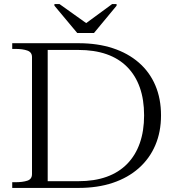

<svg xmlns="http://www.w3.org/2000/svg" viewBox="-20 -922 854 942"><path d="M359 -760H441L552 -894V-902H530L391 -800H415L272 -902H247V-894ZM40 -682V-710H365Q459 -710 533.5 -685.5Q608 -661 661 -615Q714 -569 742 -503.5Q770 -438 770 -356Q770 -275 742 -209.5Q714 -144 661 -97Q608 -50 533.5 -25Q459 0 365 0H40V-28H56Q91 -28 114 -35.5Q137 -43 137 -68V-642Q137 -666 114 -674Q91 -682 56 -682ZM364 -677H214V-33H364Q443 -33 503 -54.5Q563 -76 604 -118Q645 -160 666 -220Q687 -280 687 -356Q687 -433 666 -492.5Q645 -552 604 -593.5Q563 -635 503 -656Q443 -677 364 -677Z"/></svg>

Font: Roboto Serif 120pt Expanded Light
Style: Regular
Weight: 300
Width: 7
Designer: Greg Gazdowicz
Foundry: Commercial Type
Version: Version 1.008